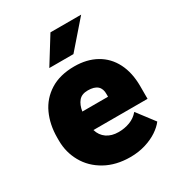

<svg xmlns="http://www.w3.org/2000/svg" viewBox="-181 -863 907 986"><g transform="rotate(-30 273.0 -370.0)"><path d="M27.3 0ZM528.8 -205.6H208Q218.3 -170.4 246.3 -151.1Q274.4 -131.8 315.9 -131.8Q351.1 -131.8 382.6 -143.6Q414.1 -155.3 436 -181.6L513.7 -79.6Q496.1 -56.2 465.6 -35.9Q435.1 -15.6 393.6 -2.9Q352.1 9.8 304.2 9.8Q219.2 9.8 156.2 -25.4Q93.3 -60.5 60.3 -119.4Q27.3 -178.2 27.3 -247.1V-265.1Q27.3 -341.8 55.7 -403.6Q84 -465.3 142.1 -501.7Q200.2 -538.1 285.6 -538.1Q359.9 -538.1 414.8 -507.3Q469.7 -476.6 499.3 -418.5Q528.8 -360.4 528.8 -280.3ZM284.2 -396.5Q248 -396.5 230 -375Q211.9 -353.5 206.1 -316.4H358.4V-330.6Q360.4 -396.5 284.2 -396.5ZM449.7 -750.5 314 -594.7H170.9L267.6 -750.5Z"/></g></svg>

Font: Heebo Black
Style: Regular
Weight: 900
Designer: Oded Ezer
Foundry: Meir Sadan
Version: Version 2.001; ttfautohint (v1.5.14-ce02) -l 8 -r 50 -G 200 